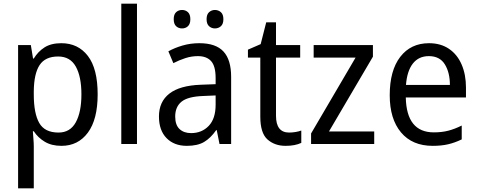

<svg xmlns="http://www.w3.org/2000/svg" viewBox="-20 -780 2590 1040"><path d="M312 -546Q403 -546 456 -477Q509 -408 509 -269Q509 -133 456 -61.5Q403 10 313 10Q259 10 222 -12.5Q185 -35 163 -69H158Q159 -51 161 -28Q163 -5 163 13V240H78V-536H147L159 -463H163Q186 -501 221.5 -523.5Q257 -546 312 -546ZM295 -474Q225 -474 194.5 -427.5Q164 -381 163 -286V-268Q163 -166 192.5 -114Q222 -62 297 -62Q360 -62 390.5 -117.5Q421 -173 421 -269Q421 -365 390.5 -419.5Q360 -474 295 -474Z M722 0H637V-760H722Z M1060 -546Q1149 -546 1190.5 -501Q1232 -456 1232 -364V0H1169L1154 -75H1151Q1121 -32 1085.5 -11Q1050 10 992 10Q923 10 882 -32Q841 -74 841 -149Q841 -229 897.5 -273Q954 -317 1068 -321L1148 -324V-357Q1148 -422 1123.5 -449Q1099 -476 1052 -476Q1017 -476 983.5 -465Q950 -454 919 -438L892 -502Q926 -521 969 -533.5Q1012 -546 1060 -546ZM1080 -260Q997 -257 963 -229Q929 -201 929 -149Q929 -103 952.5 -81Q976 -59 1015 -59Q1073 -59 1110.5 -98Q1148 -137 1148 -213V-263ZM921 -676Q921 -702 934 -714Q947 -726 966 -726Q985 -726 998 -714Q1011 -702 1011 -676Q1011 -650 998 -638Q985 -626 966 -626Q947 -626 934 -638Q921 -650 921 -676ZM1099 -676Q1099 -702 1112.5 -714Q1126 -726 1144 -726Q1163 -726 1176.5 -714Q1190 -702 1190 -676Q1190 -650 1176.5 -638Q1163 -626 1144 -626Q1126 -626 1112.5 -638Q1099 -650 1099 -676Z M1546 -62Q1563 -62 1581 -65Q1599 -68 1612 -73V-6Q1578 10 1527 10Q1468 10 1429 -24.5Q1390 -59 1390 -148V-468H1323V-511L1392 -541L1422 -659H1475V-536H1606V-468H1475V-153Q1475 -62 1546 -62Z M2007 0H1665V-57L1906 -468H1679V-536H2000V-473L1762 -68H2007Z M2304 -546Q2367 -546 2412 -515.5Q2457 -485 2480.5 -430.5Q2504 -376 2504 -306V-252H2178Q2182 -63 2330 -63Q2373 -63 2408 -72Q2443 -81 2481 -100V-25Q2444 -7 2407.5 1.5Q2371 10 2324 10Q2213 10 2152 -63Q2091 -136 2091 -264Q2091 -398 2148 -472Q2205 -546 2304 -546ZM2303 -476Q2248 -476 2216.5 -436Q2185 -396 2179 -320H2417Q2417 -387 2389.5 -431.5Q2362 -476 2303 -476Z"/></svg>

Font: Noto Sans Sinhala SemiCondensed
Style: Regular
Weight: 400
Width: 4
Designer: Jelle Bosma - Monotype Design Team
Foundry: Monotype Imaging Inc.
Version: Version 2.006; ttfautohint (v1.8.4.7-5d5b)